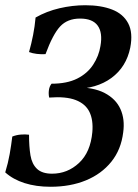

<svg xmlns="http://www.w3.org/2000/svg" viewBox="-30 -705 527 734"><path d="M163 9Q108 9 64 -5Q20 -19 -10 -46Q1 -82 7 -116Q13 -150 17 -183Q32 -189 49 -190.5Q66 -192 81 -190Q81 -144 86.5 -111Q92 -78 111.5 -59.5Q131 -41 169 -41Q228 -41 272 -82Q316 -123 323 -200Q327 -246 312 -277Q297 -308 259.5 -322.5Q222 -337 158 -332Q155 -346 157 -360.5Q159 -375 167 -385Q226 -385 265 -404.5Q304 -424 326 -457.5Q348 -491 354 -529Q363 -580 343.5 -607Q324 -634 276 -634Q228 -634 200 -604Q172 -574 144 -498Q127 -497 110.5 -499Q94 -501 81 -506Q90 -538 96.5 -571Q103 -604 106 -638Q148 -662 197.5 -673.5Q247 -685 296 -685Q356 -685 398.5 -668.5Q441 -652 460 -616Q479 -580 468 -523Q453 -449 396 -407Q339 -365 251 -365L252 -372Q327 -372 370 -349.5Q413 -327 430.5 -288Q448 -249 441 -199Q433 -133 395.5 -86.5Q358 -40 298.5 -15.5Q239 9 163 9Z"/></svg>

Font: Vollkorn Medium
Style: Italic
Weight: 500
Italic angle: -11°
Designer: Friedrich Althausen
Foundry: Friedrich Althausen
Version: Version 5.000